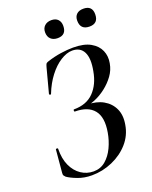

<svg xmlns="http://www.w3.org/2000/svg" viewBox="-151 -889 780 983"><g transform="rotate(-20 239.0 -397.0)"><path d="M192 -4Q230 -4 257.5 -27.5Q285 -51 302.5 -88Q320 -125 327 -166Q341 -246 309 -285.5Q277 -325 206 -325Q202 -325 202 -331Q202 -337 206 -337Q274 -337 313.5 -377.5Q353 -418 365 -486Q378 -553 360.5 -588Q343 -623 299 -623Q269 -623 235 -601.5Q201 -580 171.5 -541.5Q142 -503 122 -452Q121 -448 116 -449.5Q111 -451 112 -456L147 -588Q151 -602 153.5 -605.5Q156 -609 164 -612Q203 -625 240.5 -630.5Q278 -636 308 -636Q368 -636 403 -616Q438 -596 451.5 -564.5Q465 -533 458 -496Q452 -461 431 -432Q410 -403 380.5 -380Q351 -357 319.5 -344Q288 -331 262 -329L274 -337Q327 -337 363.5 -316.5Q400 -296 417 -259.5Q434 -223 425 -173Q416 -118 379.5 -76.5Q343 -35 289 -11.5Q235 12 177 12Q135 12 100 -1.5Q65 -15 47 -28Q41 -34 38.5 -38Q36 -42 37 -52L48 -175Q48 -179 54 -179Q60 -179 60 -175Q59 -121 76.5 -83Q94 -45 124.5 -24.5Q155 -4 192 -4ZM252 -708Q229 -708 215 -721Q201 -734 201 -758Q201 -780 215 -793Q229 -806 252 -806Q275 -806 287.5 -793Q300 -780 300 -758Q300 -708 252 -708ZM426 -708Q376 -708 376 -758Q376 -780 389 -792.5Q402 -805 426 -805Q474 -805 474 -758Q474 -708 426 -708Z"/></g></svg>

Font: Cormorant SemiBold
Style: Italic
Weight: 600
Italic angle: -10°
Designer: Christian Thalmann (Catharsis Fonts)
Foundry: Catharsis Fonts
Version: Version 4.000